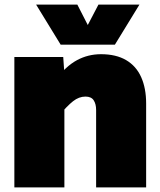

<svg xmlns="http://www.w3.org/2000/svg" viewBox="-20 -809 690 829"><path d="M395 0V-334Q395 -360 384.5 -376Q374 -392 349 -392Q321 -392 295.5 -372Q270 -352 234 -309L220 -464Q264 -523 312 -549Q360 -575 416 -575Q481 -575 524.5 -549.5Q568 -524 589.5 -476Q611 -428 611 -362V0ZM42 0V-563H253L258 -491V0ZM136 -789H314L359 -701L405 -789H582L476 -616H242Z"/></svg>

Font: Azeret Mono Thin Black
Style: Regular
Weight: 900
Version: Version 1.002